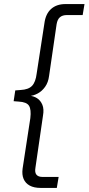

<svg xmlns="http://www.w3.org/2000/svg" viewBox="-20 -739 435 943"><path d="M181 184Q147 184 126 172.5Q105 161 96 140Q87 119 91 89L129 -159Q134 -201 122.5 -219.5Q111 -238 72 -240L47 -242L55 -295L81 -297Q120 -299 137.5 -317.5Q155 -336 160 -377L198 -624Q204 -671 231 -695Q258 -719 301 -719H395L386 -665H308Q287 -665 274.5 -654.5Q262 -644 258 -620L221 -366Q217 -334 201.5 -312.5Q186 -291 165.5 -280Q145 -269 123 -267L122 -269Q144 -268 161.5 -257Q179 -246 188 -224.5Q197 -203 191 -170L154 85Q150 108 159 119Q168 130 189 130H268L259 184Z"/></svg>

Font: Nunitoga
Style: Light Italic
Weight: 300
Italic angle: -9°
Designer: Vernon Adams
Foundry: Vernon Adams
Version: Version 1.0